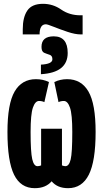

<svg xmlns="http://www.w3.org/2000/svg" viewBox="-20 -974 540 1004"><path d="M187 -794Q187 -847 220 -847Q228 -847 260.5 -834Q293 -821 333 -807.5Q373 -794 403 -794H412V-894H401Q343 -894 300 -924Q257 -954 205 -954Q147 -954 123 -919Q99 -884 99 -821V-794ZM334 -697Q334 -784 261 -784Q197 -784 197 -729Q197 -704 211 -698Q225 -692 239.5 -687.5Q254 -683 254 -664Q254 -639 194 -636V-586Q334 -594 334 -697ZM250 -26Q280 10 336 10Q409 10 444.5 -60.5Q480 -131 480 -284Q480 -431 442.5 -495.5Q405 -560 331 -560Q295 -560 264 -545L286 -440Q298 -446 314 -446Q334 -446 346 -411Q358 -376 358 -284Q358 -175 349.5 -140Q341 -105 322 -105Q315 -105 304 -109V-301H195V-109Q185 -105 176 -105Q157 -105 148.5 -142Q140 -179 140 -284Q140 -376 152 -411Q164 -446 184 -446Q200 -446 212 -440L236 -545Q205 -560 168 -560Q94 -560 56.5 -495.5Q19 -431 19 -284Q19 -131 53.5 -60.5Q88 10 162 10Q219 10 250 -26Z"/></svg>

Font: Noto Sans Mono UI Condensed ExtraBold
Style: Regular
Weight: 800
Width: 3
Designer: Monotype Design team
Foundry: Monotype Imaging Inc.
Version: 1.000